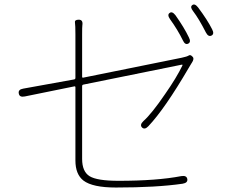

<svg xmlns="http://www.w3.org/2000/svg" viewBox="-20 -825 1040 858"><path d="M498 13Q394 13 353 -18Q317 -46 317 -108V-435Q317 -440 312 -439L91 -394Q67 -389 64 -407Q60 -425 84 -429L311 -470Q317 -471 317 -477V-671Q317 -712 315 -724.5Q313 -737 332 -737Q352 -737 348 -712Q347 -705 347 -671V-482Q347 -477 352 -478L792 -567Q816 -572 823.5 -577Q831 -582 840 -572Q850 -563 837 -544L835 -541Q829 -531 823 -521Q716 -338 643 -261Q627 -244 615 -255Q603 -267 621 -284Q658 -317 718 -405Q769 -478 795 -532Q797 -537 792 -536L353 -447Q347 -446 347 -440V-115Q347 -58 380.5 -37.5Q414 -17 510 -17Q681 -17 790 -38Q814 -42 817 -25Q820 -8 796 -4Q679 13 498 13ZM821 -630Q807 -623 797 -645Q774 -692 740 -739Q726 -759 738 -767Q749 -776 764 -757Q803 -702 824 -658Q835 -637 821 -630ZM925 -666Q911 -659 900 -680Q869 -741 843 -775Q828 -794 839 -802Q850 -811 865 -792Q907 -736 928 -694Q939 -673 925 -666Z"/></svg>

Font: Resource Han Rounded KR ExtraLight
Style: Regular
Weight: 250
Designer: Cyano Hao (round all glyphs); Ryoko NISHIZUKA 西塚涼子 (kana, bopomofo & ideographs); Paul D. Hunt (Latin, Greek & Cyrillic)
Foundry: Cyano Hao
Version: 0.990